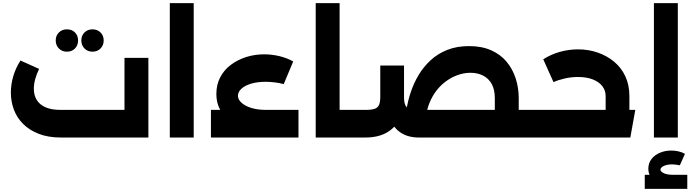

<svg xmlns="http://www.w3.org/2000/svg" viewBox="-20 -886 4461 1237"><path d="M373 0Q290 0 229 -24Q168 -48 128 -88.5Q88 -129 69 -181Q50 -233 50 -289Q50 -342 65.5 -395Q81 -448 112 -496L232 -442Q215 -407 206.5 -375Q198 -343 198 -314Q198 -272 217 -241.5Q236 -211 274 -194.5Q312 -178 370 -178H782V-513H936V0ZM576 -553Q545 -553 524.5 -573.5Q504 -594 504 -625Q504 -657 524.5 -677Q545 -697 576 -697Q607 -697 627.5 -677Q648 -657 648 -625Q648 -594 627.5 -573.5Q607 -553 576 -553ZM411 -553Q380 -553 359.5 -573.5Q339 -594 339 -625Q339 -657 359.5 -677Q380 -697 411 -697Q443 -697 463 -677Q483 -657 483 -625Q483 -594 463 -573.5Q443 -553 411 -553Z M1074 0V-866H1228V0Z M1694 -52Q1601 -52 1529 -77.5Q1457 -103 1415.5 -154Q1374 -205 1374 -281Q1374 -341 1399 -388.5Q1424 -436 1467.5 -468.5Q1511 -501 1566 -518.5Q1621 -536 1682 -536Q1731 -536 1779.5 -524.5Q1828 -513 1869 -490L1808 -344Q1784 -351 1752 -355Q1720 -359 1692 -359Q1638 -359 1598 -347Q1558 -335 1535.5 -314.5Q1513 -294 1513 -269Q1513 -245 1536 -224Q1559 -203 1599.5 -190.5Q1640 -178 1694 -178ZM1339 0V-178H1903V0Z M2162 0V-178H2279V0ZM2014 0V-866H2168V0ZM2279 0V-178Q2288 -178 2293.5 -154Q2299 -130 2299 -90Q2299 -49 2293.5 -24.5Q2288 0 2279 0Z M3250 0V-178H3439V0ZM2279 0Q2270 0 2264.5 -24.5Q2259 -49 2259 -90Q2259 -130 2264.5 -154Q2270 -178 2279 -178ZM3168 0V-253Q3168 -308 3148.5 -344Q3129 -380 3093.5 -398.5Q3058 -417 3011 -417Q2968 -417 2926 -401.5Q2884 -386 2847 -357.5Q2810 -329 2782 -288.5Q2754 -248 2737.5 -196.5Q2721 -145 2721 -85H2591Q2591 -130 2599.5 -183.5Q2608 -237 2627 -294Q2646 -351 2677.5 -403.5Q2709 -456 2754.5 -498Q2800 -540 2861.5 -564.5Q2923 -589 3002 -589Q3084 -589 3144.5 -562Q3205 -535 3244 -488Q3283 -441 3302.5 -380.5Q3322 -320 3322 -253V0ZM2279 0V-178H2334Q2374 -178 2394 -185Q2414 -192 2422 -210.5Q2430 -229 2430 -261V-464H2583V-261Q2583 -178 2554 -119.5Q2525 -61 2469.5 -30.5Q2414 0 2334 0ZM2679 0Q2610 0 2563 -30.5Q2516 -61 2492 -119.5Q2468 -178 2468 -261H2583Q2583 -229 2590.5 -210.5Q2598 -192 2619 -185Q2640 -178 2679 -178H3322V0ZM3439 0V-178Q3448 -178 3453.5 -154Q3459 -130 3459 -90Q3459 -49 3453.5 -24.5Q3448 0 3439 0Z M3882 -97V-267Q3882 -303 3861 -330.5Q3840 -358 3800 -374Q3760 -390 3703 -390Q3661 -390 3619 -380.5Q3577 -371 3546 -357L3480 -504Q3530 -536 3587.5 -552Q3645 -568 3704 -568Q3771 -568 3830.5 -547.5Q3890 -527 3936.5 -488.5Q3983 -450 4009 -394Q4035 -338 4035 -267V-97ZM3439 0V-178H4073L4041 0ZM3439 0Q3430 0 3424.5 -24.5Q3419 -49 3419 -90Q3419 -130 3424.5 -154Q3430 -178 3439 -178Z M4193 0V-866H4347V0ZM4313 305Q4244 305 4200.5 278.5Q4157 252 4157 201Q4157 165 4177.5 138.5Q4198 112 4232 98Q4266 84 4304 84Q4328 84 4350.5 89Q4373 94 4393 105L4360 179Q4349 177 4336 175Q4323 173 4312 173Q4277 173 4256 183.5Q4235 194 4235 207Q4235 219 4256 229.5Q4277 240 4313 240ZM4134 331V240H4408V331Z"/></svg>

Font: Alexandria
Style: Bold
Weight: 700
Designer: Mohamed Gaber
Foundry: Kief Type Foundry
Version: Version 5.100